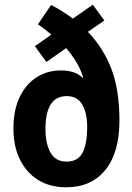

<svg xmlns="http://www.w3.org/2000/svg" viewBox="-20 -785 562 815"><path d="M197 -764Q244 -740 289 -706L374 -765L423 -698L353 -650Q419 -581 453 -492Q487 -403 487 -273Q487 -138 427.5 -64Q368 10 261 10Q192 10 142 -21Q92 -52 64.5 -108Q37 -164 37 -239Q37 -318 63.5 -373Q90 -428 135.5 -457Q181 -486 238 -486Q300 -486 330 -455L333 -457Q322 -492 304 -521.5Q286 -551 261 -581L177 -522L128 -589L198 -638Q184 -650 170.5 -660.5Q157 -671 141 -682ZM263 -377Q173 -377 173 -237Q173 -175 194.5 -137Q216 -99 263 -99Q310 -99 330 -136Q350 -173 350 -247Q350 -304 329.5 -340.5Q309 -377 263 -377Z"/></svg>

Font: Noto Sans Gurmukhi Condensed
Style: Bold
Weight: 700
Width: 3
Designer: Jelle Bosma - Monotype Design Team
Foundry: Monotype Imaging Inc.
Version: Version 2.004; ttfautohint (v1.8.4.7-5d5b)